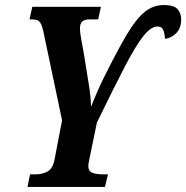

<svg xmlns="http://www.w3.org/2000/svg" viewBox="-20 -741 738 761"><path d="M89 0 99 -50H122Q148 -50 169 -61.5Q190 -73 197 -113L226 -264L153 -611Q147 -640 139 -652Q131 -664 108 -664H97L108 -714H380L369 -664H333Q297 -664 297 -630Q297 -609 303.5 -576.5Q310 -544 315 -512L324 -456Q330 -422 335 -387.5Q340 -353 341 -318Q349 -339 365 -376Q381 -413 400 -450Q447 -544 482.5 -604Q518 -664 552 -692.5Q586 -721 629 -721Q669 -721 683.5 -705Q698 -689 698 -665Q698 -629 678.5 -609.5Q659 -590 634 -587Q633 -606 627.5 -621Q622 -636 604 -636Q579 -636 549 -599Q519 -562 475.5 -478.5Q432 -395 364 -255L335 -114Q333 -103 331.5 -96Q330 -89 330 -84Q330 -62 346.5 -56Q363 -50 388 -50H408L396 0Z"/></svg>

Font: Noto Serif ExtraCondensed
Style: Bold Italic
Weight: 700
Width: 2
Italic angle: -12°
Designer: Monotype Design Team
Foundry: Monotype Imaging Inc.
Version: Version 2.013; ttfautohint (v1.8.4.7-5d5b)